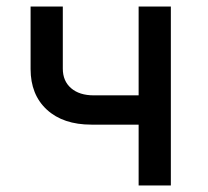

<svg xmlns="http://www.w3.org/2000/svg" viewBox="-20 -570 640 590"><path d="M406 0V-187H261Q174 -187 124 -233Q74 -279 74 -358V-550H173V-359Q173 -321 198.5 -299Q224 -277 268 -277H406V-550H505V0Z"/></svg>

Font: JetBrains Mono NL Medium
Style: Regular
Weight: 500
Monospace: yes
Designer: Philipp Nurullin, Konstantin Bulenkov
Foundry: JetBrains
Version: Version 2.305; ttfautohint (v1.8.4.7-5d5b)